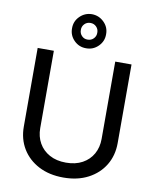

<svg xmlns="http://www.w3.org/2000/svg" viewBox="-104 -1061 931 1152"><g transform="rotate(10 361.5 -485.5)"><path d="M548.3 -727.5H647.5V-248.5Q647.5 -172.9 612.1 -114.3Q576.7 -55.7 512.5 -22Q448.2 11.7 361.8 11.7Q275.4 11.7 210.9 -22Q146.5 -55.7 111.1 -114.3Q75.7 -172.9 75.7 -248.5V-727.5H174.3V-256.3Q174.3 -205.1 197 -165Q219.7 -125 261.7 -102.1Q303.7 -79.1 361.8 -79.1Q419.9 -79.1 461.7 -102.1Q503.4 -125 525.9 -165Q548.3 -205.1 548.3 -256.3ZM361.8 -775.9Q318.8 -775.4 288.3 -805.9Q257.8 -836.4 258.3 -879.4Q257.8 -922.4 288.3 -952.6Q318.8 -982.9 361.8 -983.4Q404.8 -982.9 435.5 -952.6Q466.3 -922.4 465.8 -879.4Q466.3 -836.4 435.5 -805.9Q404.8 -775.4 361.8 -775.9ZM361.8 -828.6Q383.8 -828.6 398.2 -843.5Q412.6 -858.4 412.1 -879.4Q412.6 -900.4 398.2 -915.3Q383.8 -930.2 361.8 -930.2Q340.3 -930.2 325.9 -915.3Q311.5 -900.4 312 -879.4Q311.5 -858.4 325.9 -843.3Q340.3 -828.1 361.8 -828.6Z"/></g></svg>

Font: Inter Cardless Tabular
Style: Regular
Weight: 400
Designer: Rasmus Andersson
Foundry: rsms
Version: Version 4.000;git-4fc901f